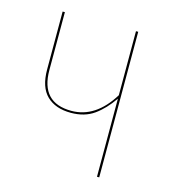

<svg xmlns="http://www.w3.org/2000/svg" viewBox="-84 -589 596 660"><g transform="rotate(15 214.0 -259.0)"><path d="M328 -518V0H320V-278Q292 -237 258.5 -213Q225 -189 176 -189Q121 -189 90 -219Q59 -249 59 -312V-518H67V-312Q67 -196 176 -196Q262 -196 320 -290V-518Z"/></g></svg>

Font: Fira Sans Compressed Eight
Style: Regular
Weight: 100
Width: 1
Designer: bBox Type GmbH & Carrois Corporate GbR & Edenspiekermann AG
Foundry: bBox Type GmbH & Carrois Corporate GbR & Edenspiekermann AG
Version: Version 4.301